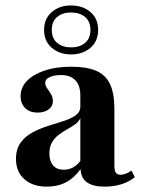

<svg xmlns="http://www.w3.org/2000/svg" viewBox="-20 -674 521 705"><path d="M152.4 11.3Q100 11.3 69.4 -16.1Q38.7 -43.5 38.7 -90.3Q38.7 -126.6 55.6 -150Q72.6 -173.4 99.6 -187.9Q126.6 -202.4 156.9 -211.7Q187.1 -221 214.1 -229.8Q241.1 -238.7 258.1 -250.8Q275 -262.9 275 -283.1V-323.4Q275 -359.7 256.9 -379Q238.7 -398.4 204 -398.4Q178.2 -398.4 162.1 -390.7Q146 -383.1 146 -370.2Q146 -359.7 153.2 -349.6Q160.5 -339.5 167.3 -328.2Q174.2 -316.9 174.2 -302.4Q174.2 -283.9 158.5 -272.2Q142.7 -260.5 117.7 -260.5Q89.5 -260.5 72.6 -277Q55.6 -293.5 55.6 -321Q55.6 -353.2 79.4 -377.4Q103.2 -401.6 144.8 -415.3Q186.3 -429 241.9 -429Q298.4 -429 333.1 -414.1Q367.7 -399.2 383.9 -365.3Q400 -331.5 400 -274.2V-66.1Q400 -47.6 405.2 -39.9Q410.5 -32.3 423.4 -32.3Q432.3 -32.3 442.3 -36.3Q452.4 -40.3 462.9 -47.6L475 -23.4Q454 -6.5 426.2 2.4Q398.4 11.3 363.7 11.3Q278.2 11.3 275.8 -53.2Q253.2 -21 222.6 -4.8Q191.9 11.3 152.4 11.3ZM213.7 -50.8Q232.3 -50.8 247.6 -58.9Q262.9 -66.9 275 -83.1V-240.3Q269.4 -227.4 256 -217.7Q242.7 -208.1 226.6 -199.2Q210.5 -190.3 195.6 -179Q180.6 -167.7 171 -151.2Q161.3 -134.7 161.3 -110.5Q161.3 -82.3 175 -66.5Q188.7 -50.8 213.7 -50.8ZM241.1 -474.2Q198.4 -474.2 170.2 -498.4Q141.9 -522.6 141.9 -564.5Q141.9 -605.6 170.2 -629.8Q198.4 -654 240.3 -654Q283.9 -654 312.1 -629.8Q340.3 -605.6 340.3 -564.5Q340.3 -522.6 312.1 -498.4Q283.9 -474.2 241.1 -474.2ZM241.1 -500Q272.6 -500 292.3 -516.5Q312.1 -533.1 312.1 -563.7Q312.1 -595.2 292.3 -611.7Q272.6 -628.2 240.3 -628.2Q209.7 -628.2 189.9 -611.7Q170.2 -595.2 170.2 -564.5Q170.2 -533.1 189.9 -516.5Q209.7 -500 241.1 -500Z"/></svg>

Font: Playfair 5pt SemiExpanded Light ExtraBold
Style: Regular
Weight: 800
Version: Version 2.001;gftools[0.9.30]